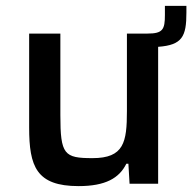

<svg xmlns="http://www.w3.org/2000/svg" viewBox="-20 -624 653 652"><path d="M613 -604H540V-573C540 -524 533 -510 481 -510H411V-247C411 -141 401 -87 294 -87C198 -87 185 -99 185 -233V-510H79V-191C79 -59 103 8 247 8C338 8 385 -19 409 -68H416L420 0H517V-465C599 -471 613 -500 613 -581Z"/></svg>

Font: Saira UNSAM Medium
Style: Regular
Weight: 500
Designer: Hector Gatti with collaboration of the Omnibus-Type team
Foundry: Omnibus-Type
Version: Version 0.072;PS 000.072;hotconv 1.0.88;makeotf.lib2.5.64775